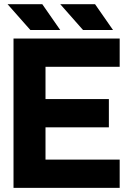

<svg xmlns="http://www.w3.org/2000/svg" viewBox="-20 -909 645 929"><path d="M127 -763.7H271.5L184.6 -888.7H16.6ZM381.8 -763.7H526.9L439.9 -888.7H271.5ZM506.8 -429.7H200.2V-585.9H559.1V-722.7H45.4V0H559.1V-136.7H200.2V-293H506.8Z"/></svg>

Font: Giphurs ExtraBold
Style: Regular
Weight: 800
Version: Version 1.000